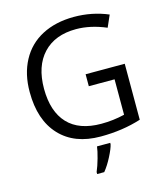

<svg xmlns="http://www.w3.org/2000/svg" viewBox="-134 -827 997 1150"><g transform="rotate(-15 364.0 -251.5)"><path d="M61 -356.9Q60.5 -467.8 105.5 -551.8Q150.4 -635.7 234.4 -679.7Q318.4 -723.6 431.6 -724.1Q544.9 -724.1 644 -682.1L611.8 -608.9Q515.1 -649.9 425.8 -649.9Q295.4 -649.9 222.2 -572.3Q148.9 -494.6 148.9 -353.5Q149.4 -212.4 219.7 -137.7Q290 -63 426.8 -63Q501 -63 571.8 -80.1V-299.8H412.1V-374H654.8V-26.9Q540 9.8 403.8 9.8Q241.7 9.8 151.4 -86.9Q61 -183.6 61 -356.9ZM448.2 61V69.8Q442.9 94.7 418.9 141.6Q395 188.5 368.2 221.2H324.2V209Q337.9 177.7 350.6 132.3Q363.3 86.9 366.2 61Z"/></g></svg>

Font: OpenSans
Style: Regular
Weight: 400
Foundry: Ascender Corporation
Version: Version 1.10